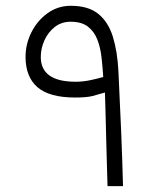

<svg xmlns="http://www.w3.org/2000/svg" viewBox="-20 -633 541 653"><path d="M66.9 -439.5Q66.9 -483.4 86.9 -523.2Q106.9 -563 141.8 -588.1Q176.8 -613.3 220.7 -613.3Q280.3 -613.3 314.2 -585.9Q348.1 -558.6 363.8 -508.3Q379.4 -458 382.8 -389.6Q388.2 -281.2 392.1 -185.8Q396 -90.3 398.4 0H345.7Q344.7 -32.2 343.5 -75.7Q342.3 -119.1 341.1 -164.8Q339.8 -210.4 338.9 -251Q337.9 -291.5 336.9 -318.4Q315.9 -312 295.4 -306.6Q274.9 -301.3 235.8 -301.3Q147.9 -301.3 107.4 -336.4Q66.9 -371.6 66.9 -439.5ZM220.2 -559.1Q189 -559.1 166 -541Q143.1 -522.9 130.9 -495.4Q118.7 -467.8 118.7 -439.5Q118.7 -355 237.3 -355Q263.2 -355 288.6 -360.6Q314 -366.2 331.1 -371.1Q329.1 -403.8 325.4 -437Q321.8 -470.2 311.3 -497.8Q300.8 -525.4 279.3 -542.2Q257.8 -559.1 220.2 -559.1Z"/></svg>

Font: Vazir Thin FD-UI
Style: Thin-FD-UI
Weight: 100
Designer: Saber Rastikerdar
Foundry: Saber Rastikerdar
Version: Version 30.1.0